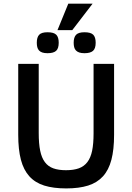

<svg xmlns="http://www.w3.org/2000/svg" viewBox="-20 -1030 734 1065"><path d="M612.8 -282.2Q612.8 -200.2 597.9 -143.6Q583 -86.9 551 -51.8Q519 -16.6 468.8 -0.7Q418.5 15.1 347.2 15.1Q275.9 15.1 225.3 -0.7Q174.8 -16.6 142.8 -52Q110.8 -87.4 95.9 -144Q81.1 -200.7 81.1 -282.2V-675.8H194.8V-292Q194.8 -233.4 202.9 -194.1Q210.9 -154.8 229 -130.6Q247.1 -106.4 275.9 -96.2Q304.7 -85.9 346.2 -85.9Q388.2 -85.9 417.2 -96.4Q446.3 -106.9 464.6 -130.9Q482.9 -154.8 491 -193.8Q499 -232.9 499 -290V-675.8H612.8ZM510.7 -793Q510.7 -760.7 495.8 -747.8Q481 -734.9 448.7 -734.9Q431.2 -734.9 419.7 -738.8Q408.2 -742.7 401.1 -750.2Q394 -757.8 391.4 -768.6Q388.7 -779.3 388.7 -793Q388.7 -823.2 402.1 -837.2Q415.5 -851.1 448.7 -851.1Q483.4 -851.1 497.1 -837.4Q510.7 -823.7 510.7 -793ZM305.7 -793Q305.7 -760.7 291 -747.8Q276.4 -734.9 243.7 -734.9Q226.1 -734.9 214.6 -738.8Q203.1 -742.7 196.3 -750.2Q189.5 -757.8 186.8 -768.6Q184.1 -779.3 184.1 -793Q184.1 -823.2 197.3 -837.2Q210.4 -851.1 243.7 -851.1Q278.3 -851.1 292 -837.4Q305.7 -823.7 305.7 -793ZM298.8 -862.8 358.9 -1009.8H493.7L380.9 -862.8Z"/></svg>

Font: Lorenzo Sans Medium
Style: Regular
Weight: 500
Foundry: Intel Corporation
Version: Version 1.00; ttfautohint (v1.5)